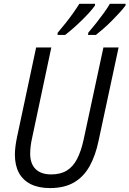

<svg xmlns="http://www.w3.org/2000/svg" viewBox="-20 -958 666 988"><path d="M236.8 9.8Q178.2 9.8 137.9 -10.5Q97.7 -30.8 77.1 -69.1Q56.6 -107.4 56.6 -162.6Q56.6 -180.2 59.3 -203.1Q62 -226.1 67.4 -251.5L166 -713.9H244.1L145 -247.1Q140.1 -226.1 137.7 -204.6Q135.3 -183.1 135.3 -167.5Q135.3 -115.7 163.1 -88.1Q190.9 -60.5 243.7 -60.5Q291.5 -60.5 323.7 -80.3Q356 -100.1 376.7 -140.1Q397.5 -180.2 410.6 -240.7L512.2 -713.9H590.3L487.3 -233.9Q471.7 -158.2 441.4 -103.5Q411.1 -48.8 361.3 -19.5Q311.5 9.8 236.8 9.8ZM433.1 -778.3 434.1 -789.6Q455.1 -814 476.1 -840.6Q497.1 -867.2 515.4 -892.6Q533.7 -918 545.4 -938.5H626.5L626 -929.7Q615.2 -915 597.2 -895Q579.1 -875 557.6 -853.3Q536.1 -831.5 513.9 -812Q491.7 -792.5 473.6 -778.3ZM275.9 -778.3 276.9 -789.6Q297.9 -814 318.8 -840.6Q339.8 -867.2 357.9 -892.8Q376 -918.5 388.2 -938.5H469.2L468.8 -929.7Q458.5 -914.6 440.4 -894.5Q422.4 -874.5 400.6 -853.3Q378.9 -832 356.7 -812.5Q334.5 -793 315.4 -778.3Z"/></svg>

Font: Open Sans SemiCondensed
Style: Italic
Weight: 400
Width: 4
Italic angle: -12°
Designer: Monotype Design Team
Foundry: Monotype Imaging Inc.
Version: Version 3.000